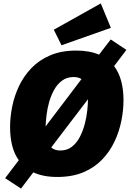

<svg xmlns="http://www.w3.org/2000/svg" viewBox="-20 -1021 760 1124"><path d="M315 15Q233 15 175 -12L103 83L10 22L90 -83Q64 -119 51.5 -168Q39 -217 39 -277Q39 -335 51.5 -397.5Q64 -460 92 -518.5Q120 -577 165 -623.5Q210 -670 275 -697.5Q340 -725 427 -725Q504 -725 560 -701L628 -790L720 -729L648 -634Q676 -597 689.5 -546.5Q703 -496 703 -434Q703 -376 690.5 -313.5Q678 -251 650.5 -192.5Q623 -134 578 -87Q533 -40 468 -12.5Q403 15 315 15ZM411 -570Q372 -570 344 -549.5Q316 -529 297.5 -496Q279 -463 268 -424.5Q257 -386 252.5 -348Q248 -310 247 -281L457 -558Q439 -570 411 -570ZM333 -140Q373 -140 401 -162Q429 -184 447.5 -219.5Q466 -255 476.5 -296Q487 -337 491 -375Q495 -413 495 -440L280 -158Q299 -140 333 -140ZM340 -756 295 -847 570 -1001 629 -858Z"/></svg>

Font: Bitter Black
Style: Italic
Weight: 900
Italic angle: -9°
Designer: Sol Matas, and Bitter project Authors
Foundry: Sol Matas
Version: Version 2.001